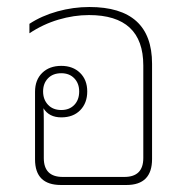

<svg xmlns="http://www.w3.org/2000/svg" viewBox="-20 -528 540 548"><path d="M154 0Q80 0 80 -73V-266Q80 -300 100.5 -320Q121 -340 155 -340Q188 -340 208.5 -320Q229 -300 229 -267Q229 -234 209 -213.5Q189 -193 155 -193Q120 -193 104 -219Q105 -206 105 -183V-77Q105 -23 159 -23H335Q389 -23 389 -77V-341Q389 -485 234 -485Q191 -485 147 -472Q103 -459 64 -433V-460Q99 -483 144 -495.5Q189 -508 235 -508Q414 -508 414 -346V-74Q414 0 341 0ZM155 -214Q178 -214 192 -228.5Q206 -243 206 -267Q206 -290 192 -304.5Q178 -319 155 -319Q131 -319 117 -304.5Q103 -290 103 -267Q103 -244 117 -229Q131 -214 155 -214Z"/></svg>

Font: Noto Sans Thai Looped UI Thin
Style: Regular
Weight: 100
Designer: Cadson Demak Team
Foundry: Cadson Demak Co., Ltd.
Version: Version 1.000; ttfautohint (v1.8.4.7-5d5b)